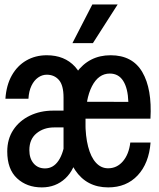

<svg xmlns="http://www.w3.org/2000/svg" viewBox="-20 -802 690 834"><path d="M256 -117.5V-378.5Q256 -431.5 236 -454.5Q216 -477.5 183 -477.5Q163 -477.5 145.5 -465.2Q128 -453 116.8 -429.8Q105.5 -406.5 103.5 -373H3.5Q7.5 -432 31.2 -474.2Q55 -516.5 94.2 -539.2Q133.5 -562 183 -562Q260.5 -562 306 -512.2Q351.5 -462.5 351.5 -363.5V-117.5ZM161.5 12Q96.5 12 54 -27.5Q11.5 -67 11.5 -144Q11.5 -198 37.8 -237.8Q64 -277.5 109.5 -299.5Q155 -321.5 211 -321.5H266.5L265.5 -248.5H215Q170 -248.5 138.8 -223Q107.5 -197.5 107.5 -150Q107.5 -114 126 -92.2Q144.5 -70.5 175.5 -70.5Q211.5 -70.5 234.2 -104.2Q257 -138 264 -201L316.5 -136.5Q305.5 -66 263.8 -27Q222 12 161.5 12ZM450 12Q356.5 12 306.2 -63.2Q256 -138.5 256 -275.5Q256 -409 311.2 -485.5Q366.5 -562 460.5 -562Q555.5 -562 598.2 -488.8Q641 -415.5 633.5 -286.5H340L341 -360L537.5 -359.5Q535.5 -418.5 515.2 -450.5Q495 -482.5 457 -482.5Q408 -482.5 379.5 -427.5Q351 -372.5 351 -272.5Q351 -210.5 362.8 -165Q374.5 -119.5 396.8 -95.2Q419 -71 449.5 -71Q488 -71 514 -101.5Q540 -132 546 -183H634Q627 -92.5 578 -40.2Q529 12 450 12ZM294.5 -614.5 381 -782.5H491L383.5 -614.5Z"/></svg>

Font: Azeret Mono Thin
Style: Regular
Weight: 100
Designer: Martin Vácha
Foundry: Displaay
Version: Version 1.002